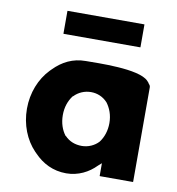

<svg xmlns="http://www.w3.org/2000/svg" viewBox="-86 -838 865 938"><g transform="rotate(10 346.5 -369.5)"><path d="M173 -648 174 -647H554L555 -648V-760L554 -761H174L173 -760ZM624 -483 616 -492C567 -543 362 -535 304 -535C240 -535 189 -509 146 -465L138 -457C90 -407 61 -335 61 -256C61 -177 90 -105 137 -56L144 -49C186 -5 239 22 304 22C364 22 415 -5 451 -42L468 -57V6L469 7H633L634 6V-462C634 -471 630 -475 624 -482ZM272 -355H273C294 -377 324 -390 356 -390C387 -390 416 -378 438 -354C457 -329 470 -296 470 -256C470 -219 459 -185 439 -159C419 -137 388 -123 356 -123C323 -123 294 -134 272 -157H271L269 -159C251 -183 239 -216 239 -256C239 -295 251 -328 270 -353ZM616 -488V-487Z"/></g></svg>

Font: Hussar Woodtype
Style: SeBd
Weight: 900
Foundry: Cannot Into Space Fonts
Version: Version 1.07